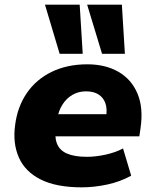

<svg xmlns="http://www.w3.org/2000/svg" viewBox="-20 -793 667 824"><path d="M331 11Q222 11 155 -22.5Q88 -56 61 -117Q34 -178 45 -257Q55 -335 95 -393.5Q135 -452 201.5 -484.5Q268 -517 355 -517Q432 -517 488 -485Q544 -453 570 -391.5Q596 -330 583 -242L578 -208H190L205 -303H447L435 -288Q441 -325 432.5 -349.5Q424 -374 403 -387.5Q382 -401 349 -401Q317 -401 291 -386Q265 -371 248 -344Q231 -317 225 -281L220 -255Q213 -208 224 -178Q235 -148 267.5 -134Q300 -120 353 -120Q391 -120 434 -129.5Q477 -139 508 -156L543 -39Q496 -13 440 -1Q384 11 331 11ZM418 -562 354 -773H503L516 -562ZM236 -562 173 -773H322L335 -562Z"/></svg>

Font: Nunito Sans 7pt Black
Style: Italic
Weight: 900
Italic angle: -9°
Version: Version 3.101;gftools[0.9.27]